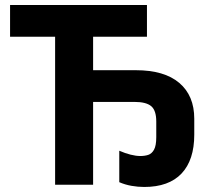

<svg xmlns="http://www.w3.org/2000/svg" viewBox="-20 -734 845 763"><path d="M553 9Q528 9 502.5 4.5Q477 0 454 -10V-135Q477 -125 498.5 -119.5Q520 -114 538 -114Q555 -114 569 -118.5Q583 -123 592 -139Q601 -155 601 -189V-251Q601 -295 581 -312Q561 -329 514 -329H350V0H199V-588H20V-714H564V-588H350V-455H520Q633 -455 692.5 -404.5Q752 -354 752 -262V-199Q752 -98 701.5 -44.5Q651 9 553 9Z"/></svg>

Font: Noto IKEA Latin
Style: Bold
Weight: 700
Designer: Monotype Design Team
Foundry: Monotype Imaging Inc.
Version: Version 1.0